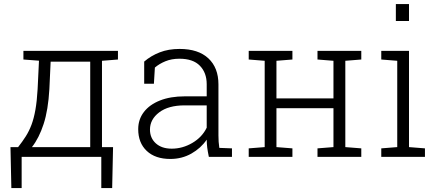

<svg xmlns="http://www.w3.org/2000/svg" viewBox="-20 -782 2194 957"><path d="M36.6 155.3 32.2 -48.8H70.3Q91.8 -76.2 108.4 -102.3Q125 -128.4 137 -160.2Q148.9 -191.9 156.5 -234.9Q164.1 -277.8 167.5 -337.9L174.3 -479.5L96.7 -485.4V-528.3H488.3H567.9V-485.4L488.3 -479V-48.8H543.5L539.1 155.3H484.9V0H87.9V155.3ZM139.2 -48.8H429.7V-474.6H232.4L226.1 -337.9Q220.2 -233.9 197.5 -164.1Q174.8 -94.2 139.2 -48.8Z M829.1 10.3Q753.9 10.3 711.4 -29.8Q668.9 -69.8 668.9 -138.2Q668.9 -187 697.3 -223.9Q725.6 -260.7 777.6 -281.2Q829.6 -301.8 900.9 -301.8H1010.3V-362.3Q1010.3 -419.4 976.3 -454.3Q942.4 -489.3 874 -489.3Q835.4 -489.3 804.9 -476.8Q774.4 -464.4 752 -445.3L747.1 -364.7H698.7V-475.1Q732.9 -504.4 776.4 -521.2Q819.8 -538.1 875 -538.1Q968.3 -538.1 1018.6 -491.2Q1068.8 -444.3 1068.8 -361.3V-106.4Q1068.8 -90.8 1069.8 -75.4Q1070.8 -60.1 1073.2 -44.9L1136.2 -42.5V0H1021Q1015.1 -28.8 1012.9 -46.4Q1010.7 -64 1010.3 -85.9Q981.4 -43.5 934.1 -16.6Q886.7 10.3 829.1 10.3ZM835.9 -41Q890.1 -41 938.7 -69.6Q987.3 -98.1 1010.3 -145.5V-256.8H900.4Q819.3 -256.8 773.4 -221.9Q727.5 -187 727.5 -136.2Q727.5 -93.8 756.8 -67.4Q786.1 -41 835.9 -41Z M1219.7 0V-42.5L1299.3 -48.8V-479L1219.7 -485.4V-528.3H1437.5V-485.4L1357.9 -479V-291.5H1642.1V-479L1562.5 -485.4V-528.3H1642.1H1701.2H1780.8V-485.4L1701.2 -479V-48.8L1780.8 -42.5V0H1562.5V-42.5L1642.1 -48.8V-242.7H1357.9V-48.8L1437.5 -42.5V0Z M1880.4 0V-42.5L1960 -48.8V-479L1880.4 -485.4V-528.3H2018.6V-48.8L2098.1 -42.5V0ZM1953.1 -677.2V-761.7H2018.6V-677.2Z"/></svg>

Font: Roboto Slab LO Light
Style: Regular
Weight: 300
Designer: Google
Version: Version 2.000